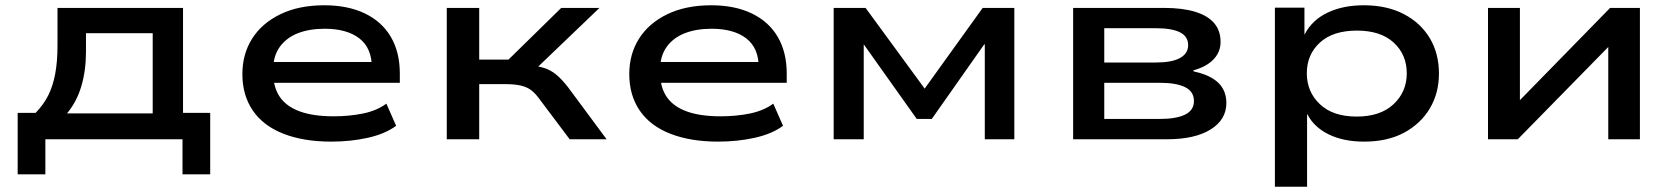

<svg xmlns="http://www.w3.org/2000/svg" viewBox="-20 -528 6349 728"><path d="M47 133V-100H115Q146 -132 163.5 -167.5Q181 -203 189.5 -249Q198 -295 198 -356V-498H674V-100H777V133H672V0H152V133ZM234 -98H559V-402H306V-331Q306 -261 288.5 -201.5Q271 -142 234 -98Z M1236 9Q1131 9 1054.5 -21Q978 -51 938.5 -109Q899 -167 899 -247Q899 -323 936 -381.5Q973 -440 1043 -474Q1113 -508 1210 -508Q1299 -508 1363.5 -477Q1428 -446 1462 -388Q1496 -330 1496 -249V-214H991V-293H1414L1390 -271Q1390 -346 1342.5 -382.5Q1295 -419 1211 -419Q1153 -419 1109.5 -402Q1066 -385 1041 -350.5Q1016 -316 1016 -265V-252Q1016 -197 1041 -160.5Q1066 -124 1117 -105.5Q1168 -87 1245 -87Q1304 -87 1356 -97.5Q1408 -108 1445 -135L1482 -51Q1440 -20 1374.5 -5.5Q1309 9 1236 9Z M1674 0V-498H1797V-302H1908L2108 -498H2253L1994 -250L1982 -281Q2018 -278 2042.5 -270.5Q2067 -263 2088.5 -245.5Q2110 -228 2134 -197L2280 0H2140L2025 -153Q2009 -175 1993.5 -186.5Q1978 -198 1955 -203.5Q1932 -209 1896 -209H1797V0Z M2703 9Q2598 9 2521.5 -21Q2445 -51 2405.5 -109Q2366 -167 2366 -247Q2366 -323 2403 -381.5Q2440 -440 2510 -474Q2580 -508 2677 -508Q2766 -508 2830.5 -477Q2895 -446 2929 -388Q2963 -330 2963 -249V-214H2458V-293H2881L2857 -271Q2857 -346 2809.5 -382.5Q2762 -419 2678 -419Q2620 -419 2576.5 -402Q2533 -385 2508 -350.5Q2483 -316 2483 -265V-252Q2483 -197 2508 -160.5Q2533 -124 2584 -105.5Q2635 -87 2712 -87Q2771 -87 2823 -97.5Q2875 -108 2912 -135L2949 -51Q2907 -20 2841.5 -5.5Q2776 9 2703 9Z M3141 0V-498H3262L3486 -192L3706 -498H3826V0H3714V-360H3712L3513 -77H3456L3255 -360V0Z M4049 0V-498H4394Q4463 -498 4511 -483.5Q4559 -469 4583.5 -440.5Q4608 -412 4608 -369Q4608 -331 4581.5 -303Q4555 -275 4504 -261L4507 -257Q4549 -248 4576.5 -231.5Q4604 -215 4617 -191.5Q4630 -168 4630 -138Q4630 -74 4570 -37Q4510 0 4406 0ZM4167 -77H4378Q4440 -77 4473.5 -93.5Q4507 -110 4507 -145Q4507 -181 4473.5 -197.5Q4440 -214 4379 -214H4167ZM4167 -291H4363Q4423 -291 4454 -308Q4485 -325 4485 -357Q4485 -390 4454 -405.5Q4423 -421 4363 -421H4167Z M4814 180V-499H4926V-398H4927Q4955 -452 5013.5 -480Q5072 -508 5151 -508Q5239 -508 5303 -474.5Q5367 -441 5401.5 -383Q5436 -325 5436 -249Q5436 -175 5401.5 -117Q5367 -59 5304 -25Q5241 9 5152 9Q5074 9 5018 -18.5Q4962 -46 4937 -95H4936V180ZM5124 -86Q5214 -86 5264 -133Q5314 -180 5314 -250Q5314 -321 5264.5 -366.5Q5215 -412 5125 -412Q5034 -412 4984.5 -366.5Q4935 -321 4935 -250Q4935 -180 4984.5 -133Q5034 -86 5124 -86Z M5622 0V-498H5743V-138H5733L6085 -498H6198V0H6078V-360H6088L5735 0Z"/></svg>

Font: Nunito Sans 7pt Expanded SemiBold
Style: Regular
Weight: 600
Width: 7
Designer: Vernon Adams
Foundry: Vernon Adams
Version: Version 3.101;gftools[0.9.27]